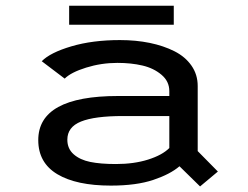

<svg xmlns="http://www.w3.org/2000/svg" viewBox="-20 -656 890 690"><path d="M228.5 -635.5H604.5V-567H228.5ZM411 -512Q468.5 -512 518.2 -501.8Q568 -491.5 607 -471.8Q646 -452 668.2 -420Q690.5 -388 690.5 -347V-113L763 -39.5L699 14L625 -58.5Q592 -30 531 -9.5Q470 11 378.5 11Q254.5 11 186 -30Q117.5 -71 117.5 -152.5Q117.5 -311 404.5 -311H588.5V-328.5Q588.5 -363.5 560.5 -387.2Q532.5 -411 492 -420.5Q451.5 -430 402 -430Q344 -430 289.5 -413Q235 -396 212.5 -373.5L130 -436Q160.5 -467 236.5 -489.5Q312.5 -512 411 -512ZM396.5 -66.5Q461.5 -66.5 512.2 -82.5Q563 -98.5 588.5 -124V-239H422Q320 -239 271 -219.2Q222 -199.5 222 -154Q222 -121.5 244.8 -101.5Q267.5 -81.5 304.5 -74Q341.5 -66.5 396.5 -66.5Z"/></svg>

Font: League Mono Wide
Style: Regular
Weight: 400
Width: 8
Designer: Tyler Finck
Foundry: The League of Moveable Type / Tyler Finck
Version: Version 2.210